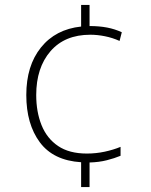

<svg xmlns="http://www.w3.org/2000/svg" viewBox="-20 -744 610 774"><path d="M341 -639Q380 -639 411.5 -633Q443 -627 471 -614L462 -579Q433 -592 402.5 -598Q372 -604 344 -604Q241 -604 183.5 -537.5Q126 -471 126 -361Q126 -293 147.5 -239.5Q169 -186 214 -155.5Q259 -125 330 -125Q367 -125 402 -132.5Q437 -140 466 -152V-116Q442 -106 410.5 -98Q379 -90 341 -89V10H307V-90Q195 -97 140.5 -170.5Q86 -244 86 -361Q86 -479 145 -552.5Q204 -626 307 -637V-724H341Z"/></svg>

Font: Noto Sans Lao UI ExtLt
Style: Regular
Weight: 200
Designer: Monotype Design Team
Foundry: Monotype Imaging Inc.
Version: Version 2.000; ttfautohint (v1.8.4.7-5d5b)